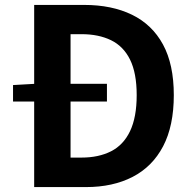

<svg xmlns="http://www.w3.org/2000/svg" viewBox="-20 -761 782 781"><path d="M33 -348V-415L121 -420H415V-348ZM119 0V-741H322Q435 -741 517 -701Q599 -661 643 -580Q687 -499 687 -374Q687 -249 643.5 -166Q600 -83 519.5 -41.5Q439 0 330 0ZM267 -120H312Q381 -120 431.5 -145.5Q482 -171 509 -227.5Q536 -284 536 -374Q536 -464 509 -518.5Q482 -573 431.5 -597.5Q381 -622 312 -622H267Z"/></svg>

Font: Noto Sans TC Thin
Style: Bold
Weight: 700
Version: Version 2.004-H2;hotconv 1.0.118;makeotfexe 2.5.65603